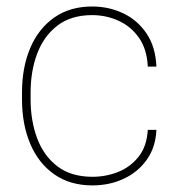

<svg xmlns="http://www.w3.org/2000/svg" viewBox="-20 -558 547 588"><path d="M263.2 -16.6Q304.7 -16.6 342 -31.5Q379.4 -46.4 404.5 -78.1Q429.7 -109.9 432.6 -160.2H459Q456.5 -106.4 429.2 -68.4Q401.9 -30.3 358.4 -10.3Q314.9 9.8 263.2 9.8Q194.8 9.8 146.5 -23.9Q98.1 -57.6 72.8 -117.2Q47.4 -176.8 47.4 -253.9V-274.4Q47.4 -352.1 72.8 -411.4Q98.1 -470.7 146.2 -504.4Q194.3 -538.1 262.2 -538.1Q313.5 -538.1 357.2 -517.3Q400.9 -496.6 428.7 -455.6Q456.5 -414.6 459 -354H432.6Q430.2 -406.7 406 -441.7Q381.8 -476.6 343.8 -494.1Q305.7 -511.7 262.2 -511.7Q197.8 -511.7 156 -479.7Q114.3 -447.8 94 -394Q73.7 -340.3 73.7 -274.4V-253.9Q73.7 -188 94 -134Q114.3 -80.1 156.2 -48.3Q198.2 -16.6 263.2 -16.6Z"/></svg>

Font: Vazirmatn UI FD Thin
Style: Regular
Weight: 100
Designer: Saber Rastikerdar
Foundry: Saber Rastikerdar
Version: Version 33.003